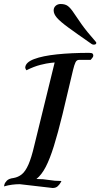

<svg xmlns="http://www.w3.org/2000/svg" viewBox="-33 -935 501 959"><path d="M274 -31Q274 -31 269.5 -22.5Q265 -14 255.5 -5Q246 4 230 4L66 -15Q47 -15 27.5 -12.5Q8 -10 -13 -4Q-13 -4 -11 -13Q-9 -22 1 -32.5Q11 -43 35 -46Q58 -50 76 -64.5Q94 -79 109 -113Q124 -147 138 -207L240 -623Q240 -623 220.5 -621Q201 -619 169 -611Q137 -603 99 -584Q93 -592 93 -598Q95 -624 137.5 -640Q180 -656 251.5 -663.5Q323 -671 412 -671Q426 -671 429.5 -667Q433 -663 433 -658Q433 -651 428.5 -646.5Q424 -642 420 -636H362Q350 -636 344 -623.5Q338 -611 332 -586Q302 -457 279 -363Q256 -269 236 -205Q216 -141 195.5 -101.5Q175 -62 149 -41Q184 -41 211.5 -36Q239 -31 274 -31ZM425 -715Q350 -767 309 -797Q268 -827 251.5 -846Q235 -865 235 -883Q235 -897 245 -906Q255 -915 270 -915Q293 -915 306.5 -904.5Q320 -894 334.5 -872Q349 -850 374 -814.5Q399 -779 444 -728Q448 -724 448 -721Q448 -712 435 -712Q430 -712 425 -715Z"/></svg>

Font: Sedan
Style: Italic
Weight: 400
Italic angle: -13.8°
Designer: Sebastian Salazar
Foundry: Sebastian Salazar
Version: Version 1.100; ttfautohint (v1.8.4.7-5d5b)